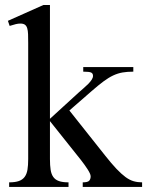

<svg xmlns="http://www.w3.org/2000/svg" viewBox="-20 -738 581 758"><path d="M177.2 -269 290.5 -372.6Q300.8 -381.8 310.8 -390.4Q320.8 -398.9 328.9 -407.2Q336.9 -415.5 342 -423.3Q347.2 -431.2 347.2 -438.5Q347.2 -448.2 339.6 -451.7Q332 -455.1 308.6 -455.1V-473.1H506.3V-455.1Q482.4 -455.1 463.9 -451.9Q445.3 -448.7 427 -440.2Q408.7 -431.6 388.7 -416.7Q368.7 -401.9 341.8 -378.4L253.9 -301.8L395 -124Q420.4 -91.8 439.9 -71.3Q459.5 -50.8 475.8 -38.8Q492.2 -26.9 507.8 -22.5Q523.4 -18.1 541 -18.1V0H306.6V-18.1Q326.2 -18.1 332 -24.4Q337.9 -30.8 337.9 -42Q337.9 -46.9 334.5 -54.2Q331.1 -61.5 325.4 -70.3Q319.8 -79.1 313 -88.4Q306.2 -97.7 299.8 -106L177.2 -259.8V-109.9Q177.2 -85 179.9 -67.6Q182.6 -50.3 190.4 -39.3Q198.2 -28.3 212.6 -23.2Q227.1 -18.1 250.5 -18.1V0H16.1V-18.1Q39.6 -18.1 54.2 -23.2Q68.8 -28.3 77.1 -39.3Q85.4 -50.3 88.4 -67.6Q91.3 -85 91.3 -109.9V-568.4Q91.3 -588.4 90.8 -602.8Q90.3 -617.2 87.4 -626.7Q84.5 -636.2 78.1 -640.6Q71.8 -645 60.1 -645Q51.8 -645 42 -642.6Q32.2 -640.1 18.1 -635.7L11.2 -655.8L151.4 -718.3H177.2Z"/></svg>

Font: Khmer Busra Bunong
Style: Regular
Weight: 400
Designer: D. Kanjahn
Version: Version 7.100; 2014